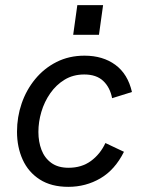

<svg xmlns="http://www.w3.org/2000/svg" viewBox="-20 -717 558 745"><path d="M245 8Q179 8 134.5 -20.5Q90 -49 68 -97.5Q46 -146 46 -206Q46 -263 64 -315.5Q82 -368 116.5 -410Q151 -452 199.5 -476.5Q248 -501 308 -501Q379 -501 427.5 -465.5Q476 -430 492 -360L415 -336Q407 -378 380.5 -403Q354 -428 307 -428Q264 -428 231 -408Q198 -388 175 -355Q152 -322 140.5 -283Q129 -244 129 -205Q129 -167 141 -135.5Q153 -104 179 -85Q205 -66 246 -66Q297 -66 333 -92.5Q369 -119 389 -162L461 -128Q426 -58 369.5 -25Q313 8 245 8ZM264 -582 280 -697H380L364 -582Z"/></svg>

Font: Hanken Grotesk
Style: Italic
Weight: 400
Italic angle: -8°
Designer: Alfredo Marco Pradil
Foundry: Hanken Design Co.
Version: Version 3.013